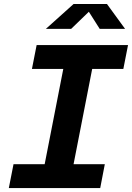

<svg xmlns="http://www.w3.org/2000/svg" viewBox="-20 -960 674 980"><path d="M25 0H491.5L515 -122H355.5L450.5 -608H609.5L633.5 -730H167L143 -608H303L208 -122H49ZM214 -812.5H343L433.5 -900L489 -812.5H618.5L526 -939.5H355.5Z"/></svg>

Font: Monaspace Neon
Style: Bold Italic
Weight: 700
Italic angle: -11°
Designer: Riley Cran & the Lettermatic Team
Foundry: Lettermatic
Version: Version 1.200 (Monaspace Neon)